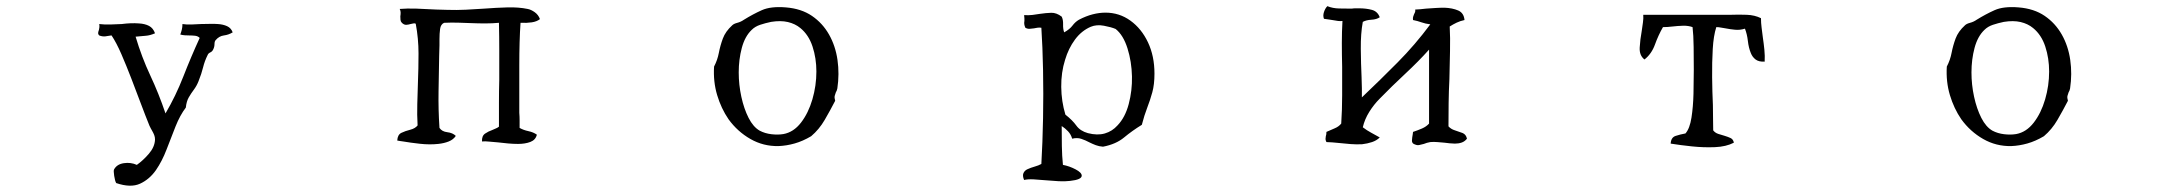

<svg xmlns="http://www.w3.org/2000/svg" viewBox="-20 -509 7040 623"><path d="M735 -404Q722 -396 706.5 -394Q691 -392 680 -379Q676 -375 676 -366Q676 -357 672 -349Q669 -342 662.5 -339Q656 -336 654 -331Q644 -311 639 -290.5Q634 -270 624 -245Q618 -230 609 -218Q600 -206 592.5 -193Q585 -180 583 -160Q564 -135 549.5 -98.5Q535 -62 520.5 -24Q506 14 486 43Q465 73 434.5 87Q404 101 357 85Q353 78 350.5 61.5Q348 45 350 41Q359 24 381.5 20.5Q404 17 424 26Q444 12 463 -10Q482 -32 483 -56Q483 -64 480.5 -70.5Q478 -77 474 -84Q472 -88 469.5 -92Q467 -96 465 -101Q452 -133 437 -173Q422 -213 406 -254.5Q390 -296 374 -333Q358 -370 342 -394Q342 -394 341 -394Q331 -392 321.5 -391Q312 -390 302 -394Q298 -398 298.5 -402.5Q299 -407 301 -412Q302 -416 302.5 -420.5Q303 -425 302 -431Q319 -429 337.5 -429.5Q356 -430 375 -431Q390 -433 404 -433.5Q418 -434 431 -433Q450 -432 463.5 -425Q477 -418 483 -401Q467 -394 453.5 -393Q440 -392 420 -390Q440 -323 467.5 -264.5Q495 -206 517 -141Q550 -197 575 -261Q600 -325 628 -386Q622 -392 613 -393Q604 -394 594 -394Q587 -394 579.5 -394.5Q572 -395 565 -397Q568 -405 570 -413Q572 -421 572 -431Q585 -429 600.5 -429.5Q616 -430 632 -431Q646 -431 660.5 -431.5Q675 -432 687 -431Q704 -430 717 -424Q730 -418 735 -404Z M1732 -447Q1722 -439 1705.5 -436.5Q1689 -434 1669 -435Q1665 -376 1665 -297Q1665 -218 1665 -143Q1666 -131 1666 -118.5Q1666 -106 1666 -94Q1678 -87 1694.5 -83.5Q1711 -80 1722 -72Q1718 -55 1701 -48.5Q1684 -42 1661 -42Q1646 -42 1629 -43.5Q1612 -45 1596 -47Q1581 -48 1567.5 -49.5Q1554 -51 1544 -50Q1543 -68 1554 -75.5Q1565 -83 1577 -87Q1583 -90 1588.5 -92Q1594 -94 1599 -98Q1599 -138 1599 -176Q1599 -214 1600 -250Q1600 -299 1600 -345Q1600 -391 1599 -435Q1578 -433 1555 -433Q1532 -433 1508 -434Q1487 -435 1465 -435.5Q1443 -436 1421 -435Q1410 -430 1408 -415Q1406 -400 1406 -382Q1406 -377 1406 -372Q1406 -367 1406 -362Q1406 -354 1405.5 -345Q1405 -336 1405 -327Q1404 -273 1403 -213Q1402 -153 1406 -94Q1414 -82 1431.5 -80Q1449 -78 1459 -68Q1451 -56 1436 -50Q1421 -44 1402 -42Q1374 -39 1342.5 -42.5Q1311 -46 1288 -50Q1282 -51 1277.5 -51.5Q1273 -52 1269 -53Q1270 -72 1282.5 -78Q1295 -84 1311 -88Q1327 -92 1335 -102Q1333 -137 1334 -171Q1335 -205 1336 -238Q1338 -287 1338 -335.5Q1338 -384 1329 -432Q1326 -434 1321.5 -433Q1317 -432 1312 -431Q1306 -429 1298.5 -428.5Q1291 -428 1284 -435Q1280 -439 1279.5 -444.5Q1279 -450 1279 -456Q1280 -462 1280 -468Q1280 -474 1277 -480Q1300 -482 1331.5 -481Q1363 -480 1396 -478Q1405 -478 1414 -477.5Q1423 -477 1432 -477Q1462 -476 1492 -477.5Q1522 -479 1551 -481Q1590 -484 1626.5 -485Q1663 -486 1692 -480Q1703 -478 1715 -469.5Q1727 -461 1732 -447Z M2697 -222Q2696 -218 2695 -215Q2694 -212 2692 -209Q2690 -204 2688.5 -198Q2687 -192 2690 -182Q2674 -151 2656 -120Q2638 -89 2612 -67Q2585 -51 2558.5 -43.5Q2532 -36 2506 -35Q2457 -34 2415 -58Q2373 -82 2344 -122Q2320 -157 2307 -200.5Q2294 -244 2297 -293Q2308 -314 2312.5 -337.5Q2317 -361 2325.5 -384Q2334 -407 2356 -427Q2361 -432 2372.5 -435Q2384 -438 2394 -445Q2423 -463 2452 -476Q2481 -489 2530 -485Q2580 -481 2614.5 -457.5Q2649 -434 2670 -397Q2691 -360 2697.5 -314.5Q2704 -269 2697 -222ZM2629 -277Q2629 -320 2616.5 -358Q2604 -396 2577 -418Q2560 -432 2536.5 -437.5Q2513 -443 2482 -438Q2463 -434 2446.5 -428.5Q2430 -423 2419 -412Q2397 -391 2387 -353.5Q2377 -316 2377 -274Q2377 -234 2385.5 -195Q2394 -156 2409 -126.5Q2424 -97 2445 -85Q2462 -76 2483 -73.5Q2504 -71 2522 -74Q2555 -80 2579 -111Q2603 -142 2616 -186.5Q2629 -231 2629 -277Z M3726 -270Q3726 -235 3719 -209.5Q3712 -184 3702.5 -159.5Q3693 -135 3685 -104Q3654 -85 3627.5 -63Q3601 -41 3559 -33Q3546 -34 3535.5 -38Q3525 -42 3515 -47Q3502 -54 3488.5 -58.5Q3475 -63 3459 -59Q3455 -73 3445.5 -83Q3436 -93 3425 -100Q3425 -67 3425.5 -35Q3426 -3 3429 26Q3450 30 3470 40.5Q3490 51 3490 61Q3490 74 3452 78Q3436 80 3415.5 79Q3395 78 3374 76Q3353 74 3334 73Q3315 72 3303 75Q3297 61 3301 52.5Q3305 44 3314 40Q3325 35 3337.5 31.5Q3350 28 3359 23Q3363 -46 3364.5 -125.5Q3366 -205 3364.5 -281.5Q3363 -358 3359 -419Q3352 -420 3346 -419Q3340 -418 3335 -417Q3328 -416 3321 -415.5Q3314 -415 3307 -419Q3304 -426 3303.5 -431Q3303 -436 3304 -441Q3304 -445 3304 -449.5Q3304 -454 3303 -460Q3317 -459 3330 -460.5Q3343 -462 3354 -464Q3374 -467 3391 -467.5Q3408 -468 3425 -455Q3430 -445 3429.5 -430Q3429 -415 3433 -404Q3451 -414 3460 -426Q3469 -438 3481 -445Q3504 -457 3525.5 -462.5Q3547 -468 3567 -468Q3612 -468 3648 -442Q3684 -416 3705 -371.5Q3726 -327 3726 -270ZM3653 -261Q3652 -309 3638.5 -352Q3625 -395 3600 -415Q3586 -421 3562 -425.5Q3538 -430 3519 -422Q3489 -409 3468 -380.5Q3447 -352 3436 -315Q3423 -274 3423.5 -227Q3424 -180 3437 -137Q3460 -119 3472.5 -101.5Q3485 -84 3510 -77Q3541 -69 3565 -76Q3589 -83 3606 -102Q3631 -128 3642.5 -171.5Q3654 -215 3653 -261Z M4740 -59Q4733 -50 4723 -46.5Q4713 -43 4701 -43Q4693 -43 4684 -44Q4675 -45 4667 -46Q4655 -47 4643.5 -48Q4632 -49 4621 -48Q4615 -47 4610 -45.5Q4605 -44 4600 -42Q4592 -40 4585.5 -38.5Q4579 -37 4572 -40Q4561 -43 4561.5 -53Q4562 -63 4564 -73Q4565 -79 4565 -81Q4580 -86 4594 -92Q4608 -98 4617 -108V-348Q4583 -310 4539.5 -269.5Q4496 -229 4457 -189Q4438 -170 4423 -146Q4408 -122 4402 -96Q4415 -86 4429 -78.5Q4443 -71 4457 -63Q4447 -53 4432 -48Q4417 -43 4400 -41Q4382 -40 4362.5 -41.5Q4343 -43 4325 -45Q4314 -46 4303.5 -47Q4293 -48 4284 -48Q4281 -54 4281 -58Q4281 -62 4282 -67Q4283 -70 4283.5 -73Q4284 -76 4284 -81Q4297 -87 4310.5 -92.5Q4324 -98 4332 -108Q4335 -153 4335 -200Q4335 -247 4335 -292Q4334 -332 4334 -369.5Q4334 -407 4336 -441Q4330 -440 4321.5 -441Q4313 -442 4303 -444Q4297 -445 4290 -446Q4283 -447 4276 -448Q4272 -458 4276 -470Q4280 -482 4287 -489Q4304 -482 4325 -481.5Q4346 -481 4366 -481Q4372 -482 4378 -482Q4384 -482 4390 -482Q4413 -482 4431.5 -477Q4450 -472 4457 -453Q4447 -446 4430 -445Q4413 -444 4402 -438Q4395 -400 4395.5 -350.5Q4396 -301 4398 -259Q4399 -239 4399 -222Q4399 -205 4399 -193Q4458 -249 4515 -306.5Q4572 -364 4621 -430Q4605 -432 4592.5 -436.5Q4580 -441 4565 -444Q4564 -451 4565.5 -455Q4567 -459 4568 -462Q4570 -466 4571.5 -469.5Q4573 -473 4572 -478Q4579 -478 4588 -479Q4597 -480 4607 -481Q4622 -482 4637 -483Q4652 -484 4667 -484Q4693 -483 4711.5 -475Q4730 -467 4732 -444Q4718 -441 4706.5 -435.5Q4695 -430 4684 -423Q4686 -387 4685 -343Q4684 -299 4683 -252Q4681 -213 4680.5 -174.5Q4680 -136 4680 -99Q4688 -90 4701 -86Q4714 -82 4725.5 -77.5Q4737 -73 4740 -59Z M5706 -309Q5687 -308 5676.5 -316Q5666 -324 5661 -337Q5654 -354 5651.5 -376Q5649 -398 5642 -416Q5626 -411 5610 -412.5Q5594 -414 5579 -417Q5571 -418 5564 -419.5Q5557 -421 5549 -421Q5540 -393 5537.5 -350Q5535 -307 5535.5 -258.5Q5536 -210 5538 -168Q5538 -143 5538.5 -122Q5539 -101 5539 -86Q5545 -78 5555.5 -74.5Q5566 -71 5577 -68Q5587 -65 5595.5 -61Q5604 -57 5606 -46Q5581 -33 5544.5 -31.5Q5508 -30 5470 -34Q5432 -38 5401 -43Q5402 -63 5417 -68Q5432 -73 5449 -76Q5463 -92 5468.5 -127.5Q5474 -163 5475 -205Q5476 -247 5476 -283Q5476 -318 5475.5 -357Q5475 -396 5472 -421Q5458 -426 5441 -425.5Q5424 -425 5407 -423Q5399 -422 5391 -421.5Q5383 -421 5376 -421Q5361 -395 5350 -364.5Q5339 -334 5316 -316Q5299 -329 5300.5 -355Q5302 -381 5307 -408Q5309 -422 5311 -436Q5313 -450 5312 -461Q5320 -461 5335.5 -461Q5351 -461 5370 -461Q5399 -461 5432.5 -461Q5466 -461 5497.5 -461Q5529 -461 5552 -461Q5575 -461 5583 -461Q5586 -461 5589 -461Q5592 -461 5595 -461Q5622 -462 5648 -461Q5674 -460 5694 -450Q5694 -435 5696 -419.5Q5698 -404 5700 -388Q5703 -368 5705 -348Q5707 -328 5706 -309Z M6697 -222Q6696 -218 6695 -215Q6694 -212 6692 -209Q6690 -204 6688.5 -198Q6687 -192 6690 -182Q6674 -151 6656 -120Q6638 -89 6612 -67Q6585 -51 6558.5 -43.5Q6532 -36 6506 -35Q6457 -34 6415 -58Q6373 -82 6344 -122Q6320 -157 6307 -200.5Q6294 -244 6297 -293Q6308 -314 6312.5 -337.5Q6317 -361 6325.5 -384Q6334 -407 6356 -427Q6361 -432 6372.5 -435Q6384 -438 6394 -445Q6423 -463 6452 -476Q6481 -489 6530 -485Q6580 -481 6614.5 -457.5Q6649 -434 6670 -397Q6691 -360 6697.5 -314.5Q6704 -269 6697 -222ZM6629 -277Q6629 -320 6616.5 -358Q6604 -396 6577 -418Q6560 -432 6536.5 -437.5Q6513 -443 6482 -438Q6463 -434 6446.5 -428.5Q6430 -423 6419 -412Q6397 -391 6387 -353.5Q6377 -316 6377 -274Q6377 -234 6385.5 -195Q6394 -156 6409 -126.5Q6424 -97 6445 -85Q6462 -76 6483 -73.5Q6504 -71 6522 -74Q6555 -80 6579 -111Q6603 -142 6616 -186.5Q6629 -231 6629 -277Z"/></svg>

Font: Yuji Boku
Style: Regular
Weight: 400
Designer: Kataoka Yuji
Foundry: Kinuta Font Factory
Version: Version 3.002